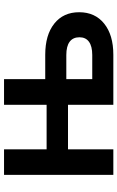

<svg xmlns="http://www.w3.org/2000/svg" viewBox="164 -743 579 947"><g transform="rotate(-90 453.5 -269.5)"><path d="M508.3 0V-104H655.8Q698.7 -104 720.9 -120.1Q743.2 -136.2 743.2 -167Q743.2 -199.2 720.9 -215.6Q698.7 -231.9 655.8 -231.9H493.2V-335.9H656.7Q754.4 -335.9 810.5 -291.3Q866.7 -246.6 866.7 -168.5Q866.7 -90.3 810.5 -45.2Q754.4 0 656.7 0ZM64.5 0V-539.1H190.4V0ZM156.7 -223.6V-329.1H443.8V-223.6ZM410.2 0V-539.1H536.6V0Z"/></g></svg>

Font: Inter 18pt SemiBold
Style: Regular
Weight: 600
Designer: Rasmus Andersson
Foundry: rsms
Version: Version 4.001;git-66647c0bb